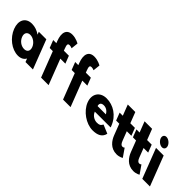

<svg xmlns="http://www.w3.org/2000/svg" viewBox="128 -2027 3195 3195"><g transform="rotate(45 1725.0 -430.0)"><path d="M-27.1 -256C30.7 -106 182.3 15 332.3 15C402.3 15 450.3 -16 472.2 -58H474.2L496.5 0H671.5L473.9 -513H296.9L315.7 -464C257.9 -505 192.1 -528 123.1 -528C-26.9 -528 -84.9 -406 -27.1 -256ZM160.9 -256C133.5 -327 167.3 -377 234.3 -377C300.3 -377 372.5 -327 399.9 -256C426.8 -186 396.1 -136 327.1 -136C255.1 -136 187.8 -186 160.9 -256Z M637.6 -585H563.6L615.6 -450H689.6L863 0H1040L866.6 -450H984.6L932.6 -585H814.6L802.3 -617C774.9 -688 773.4 -718 818.4 -718C847.4 -718 876.8 -704 876.8 -704L890.6 -829C890.6 -829 816.9 -875 726.9 -875C598.9 -875 565.6 -772 623.4 -622Z M1154.6 -585H1080.6L1132.6 -450H1206.6L1380 0H1557L1383.6 -450H1501.6L1449.6 -585H1331.6L1319.3 -617C1291.9 -688 1290.4 -718 1335.4 -718C1364.4 -718 1393.8 -704 1393.8 -704L1407.6 -829C1407.6 -829 1333.9 -875 1243.9 -875C1115.9 -875 1082.6 -772 1140.4 -622Z M2267.6 -232C2266.3 -238 2262.1 -249 2259.4 -256C2190 -436 2035.6 -528 1879.6 -528C1724.6 -528 1644.6 -406 1702.4 -256C1759.8 -107 1933.8 15 2088.8 15C2202.8 15 2282.5 -22 2303.2 -119L2150.5 -183C2125.2 -137 2104.5 -126 2047.5 -126C2002.5 -126 1926.1 -153 1895.6 -232ZM1862.9 -330C1847.8 -377 1867.9 -413 1928.9 -413C1980.9 -413 2029.1 -384 2057.9 -330Z M2273.4 -513H2199.4L2251.4 -378H2325.4L2401.3 -181C2436.3 -90 2510.8 15 2651.8 15C2724.8 15 2769.5 -17 2769.5 -17L2670.4 -160C2670.4 -160 2655.5 -144 2632.5 -144C2604.5 -144 2583.7 -167 2565.2 -215L2502.4 -378H2610.4L2558.4 -513H2450.4L2376.8 -704H2199.8Z M2668.4 -513H2594.4L2646.4 -378H2720.4L2796.3 -181C2831.3 -90 2905.8 15 3046.8 15C3119.8 15 3164.5 -17 3164.5 -17L3065.4 -160C3065.4 -160 3050.5 -144 3027.5 -144C2999.5 -144 2978.7 -167 2960.2 -215L2897.4 -378H3005.4L2953.4 -513H2845.4L2771.8 -704H2594.8Z M3245 0H3425L3222.4 -526H3042.4ZM2986.2 -690C3004.7 -642 3059.1 -602 3105.1 -602C3151.1 -602 3174.7 -642 3156.2 -690C3137.7 -738 3083.3 -778 3037.3 -778C2991.3 -778 2967.7 -738 2986.2 -690Z"/></g></svg>

Font: Hussar
Style: BdOpOblFour
Weight: 700
Foundry: Cannot Into Space Fonts
Version: Version 2.00